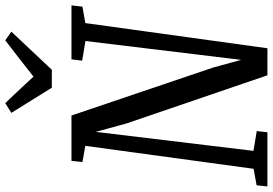

<svg xmlns="http://www.w3.org/2000/svg" viewBox="-173 -861 1034 728"><g transform="rotate(-90 344.0 -497.0)"><path d="M1 0 5.5 -41 68 -52.5 155 -690.5 93.5 -701.5 98 -743H270L452 -205.5L481 -99.5L552.5 -690L478 -702.5L483 -743H687.5L683 -701.5L620.5 -690.5L525 0H422.5L239.5 -535.5L208 -651L136 -53L211 -40.5L206.5 0ZM375.5 -817.5 280 -971 317 -994Q342.5 -967.5 367.5 -940.8Q392.5 -914 417.5 -887Q451.5 -914 486 -940.8Q520.5 -967.5 555 -994L588 -971L443.5 -817.5Z"/></g></svg>

Font: Merriweather 24pt SemiCondensed
Style: Italic
Weight: 400
Width: 4
Italic angle: -7.8°
Designer: Eben Sorkin
Foundry: Eben Sorkin
Version: Version 2.101